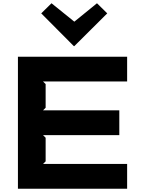

<svg xmlns="http://www.w3.org/2000/svg" viewBox="-20 -1158 870 1178"><path d="M760 -152V0H90V-810H760V-658H244L260 -642V-497L244 -481H712V-329H244L260 -313V-168L244 -152ZM575 -1138 638 -1076 436 -875H433L233 -1076L296 -1138L436 -1025Z"/></svg>

Font: Sinkin Sans 700 Bold
Style: Bold
Weight: 700
Designer: Keith Bates
Foundry: K-Type
Version: Sinkin Sans (version 1.0)  by Keith Bates   •   © 2014   www